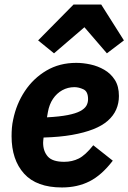

<svg xmlns="http://www.w3.org/2000/svg" viewBox="-20 -814 566 846"><path d="M253 12Q141 12 86 -49Q31 -110 31 -214Q31 -233 32.5 -251Q34 -269 38 -287Q52 -356 89.5 -412.5Q127 -469 184.5 -503Q242 -537 316 -537Q346 -537 378.5 -530Q411 -523 439.5 -506.5Q468 -490 486 -462Q504 -434 504 -391Q504 -359 492 -331.5Q480 -304 455 -282Q430 -260 390.5 -244.5Q351 -229 297 -219.5Q243 -210 172 -208Q171 -199 170.5 -194Q170 -189 170 -185Q170 -148 190.5 -124.5Q211 -101 263 -101Q298 -101 327 -115.5Q356 -130 391 -174L477 -106Q428 -42 374.5 -15Q321 12 253 12ZM308 -430Q279 -430 254.5 -416.5Q230 -403 213.5 -378.5Q197 -354 191 -320L187 -297Q243 -300 278.5 -307Q314 -314 333.5 -324.5Q353 -335 360.5 -348Q368 -361 368 -377Q368 -411 347.5 -420.5Q327 -430 308 -430ZM304 -794H426L526 -636L451 -579L352 -694L218 -579L148 -636Z"/></svg>

Font: IBM Plex Sans Var
Style: Italic
Weight: 400
Italic angle: -11.31°
Designer: Mike Abbink, Paul van der Laan, Pieter van Rosmalen
Foundry: Bold Monday
Version: Version 1.001